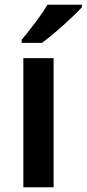

<svg xmlns="http://www.w3.org/2000/svg" viewBox="-20 -786 364 806"><path d="M324 -756V-766H179C153 -721 102 -656 71 -619V-606H156C205 -641 291 -719 324 -756ZM205 0V-542H78V0Z"/></svg>

Font: Noto Sans Khmer UI SemiBold
Style: Regular
Weight: 600
Designer: Danh Hong and the Monotype Design Team
Foundry: Monotype Imaging Inc.
Version: Version 2.002